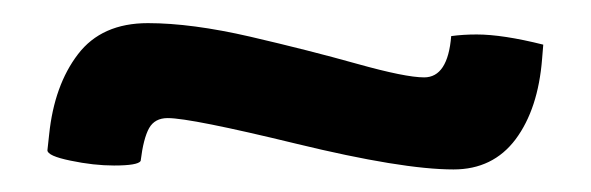

<svg xmlns="http://www.w3.org/2000/svg" viewBox="-20 -500 511 166"><path d="M449.7 -461.4 448.7 -449.2Q445.3 -405.8 425.8 -379.6Q406.2 -353.5 372.1 -353.5Q327.6 -353.5 236.3 -375.7Q145 -397.9 125 -397.9Q113.8 -397.9 108.9 -389.2Q104 -380.4 101.6 -360.8Q99.1 -356.9 78.6 -356.9Q61 -356.9 41 -361.1Q21 -365.2 21 -370.1L22.5 -383.8Q26.9 -426.3 47.4 -453.1Q67.9 -480 107.9 -480Q145.5 -480 196.3 -468.3Q247.1 -456.5 288.8 -444.8Q330.6 -433.1 346.7 -433.1Q367.2 -433.1 370.1 -468.8Q380.4 -470.2 392.1 -470.2Q414.6 -470.2 449.7 -461.4Z"/></svg>

Font: Coustard
Style: Regular
Weight: 400
Foundry: vernon adams
Version: Version 1.001